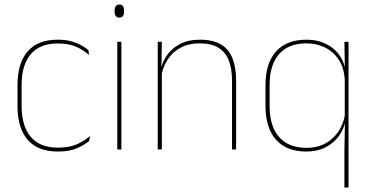

<svg xmlns="http://www.w3.org/2000/svg" viewBox="-20 -674 1673 866"><path d="M240.5 9.5Q150.5 9.5 104.8 -43.5Q59 -96.5 59 -196V-290.5Q59 -389.5 104.8 -442.2Q150.5 -495 240.5 -495Q275.5 -495 302 -487.5Q328.5 -480 347.8 -469.2Q367 -458.5 379 -447.5L381.5 -426Q358.5 -447.5 324.2 -462.8Q290 -478 240 -478Q160 -478 118.8 -429.8Q77.5 -381.5 77.5 -290.5V-196.5Q77.5 -105.5 118.8 -56.8Q160 -8 241.5 -8Q293.5 -8 328 -23.8Q362.5 -39.5 385.5 -60.5L382.5 -38.5Q363 -21.5 328.8 -6Q294.5 9.5 240.5 9.5Z M509 0V-485.5H527.5V0ZM518.5 -594.5Q508 -594.5 502.5 -601.2Q497 -608 497 -622V-626.5Q497 -640 502.5 -646.8Q508 -653.5 518.5 -653.5Q529 -653.5 534.2 -646.8Q539.5 -640 539.5 -626.5V-622Q539.5 -608 534.2 -601.2Q529 -594.5 518.5 -594.5Z M1026.5 0V-310Q1026.5 -363 1012.2 -400.5Q998 -438 966 -458.2Q934 -478.5 880.5 -478.5Q831 -478.5 794.2 -458.8Q757.5 -439 735.5 -404.2Q713.5 -369.5 706.5 -325L697.5 -344H703Q707.5 -385 729.2 -419.2Q751 -453.5 789.5 -474.2Q828 -495 881.5 -495Q942 -495 977.8 -472.8Q1013.5 -450.5 1029.2 -409.2Q1045 -368 1045 -311V0ZM691.5 0V-485.5H710L708 -358.5H710V0Z M1361.5 9.5Q1272.5 9.5 1225 -43.8Q1177.5 -97 1177.5 -197V-289.5Q1177.5 -389.5 1225.2 -442.2Q1273 -495 1363 -495Q1413 -495 1453 -474.5Q1493 -454 1516.2 -417Q1539.5 -380 1540 -330H1546L1535 -313.5Q1532 -368.5 1507.8 -405Q1483.5 -441.5 1445.5 -460Q1407.5 -478.5 1362 -478.5Q1282 -478.5 1239 -430.2Q1196 -382 1196 -289.5V-197Q1196 -104.5 1239 -55.8Q1282 -7 1363.5 -7Q1410 -7 1446.5 -26.5Q1483 -46 1506.5 -81Q1530 -116 1537 -162.5L1546 -144H1540.5Q1536 -101.5 1513 -66.8Q1490 -32 1451.5 -11.2Q1413 9.5 1361.5 9.5ZM1533.5 172V0L1536 -133L1535 -138V-346.5L1535.5 -356L1533.5 -485.5H1552V172Z"/></svg>

Font: Anek Gurmukhi Medium Thin
Style: Regular
Weight: 250
Version: Version 1.003